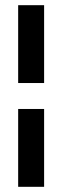

<svg xmlns="http://www.w3.org/2000/svg" viewBox="-20 -720 240 740"><path d="M50 -400H150V-700H50ZM50 0H150V-300H50Z"/></svg>

Font: Millimetre
Style: Regular
Weight: 500
Designer: Jérémy Landes
Version: Version 1.0